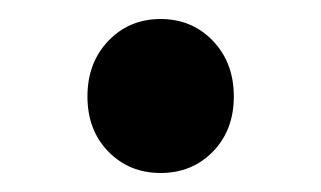

<svg xmlns="http://www.w3.org/2000/svg" viewBox="-20 -169 338 202"><path d="M149 13Q116 13 94 -9.5Q72 -32 72 -67.5Q72 -103 94 -126Q116 -149 149 -149Q182 -149 204 -126Q226 -103 226 -67.5Q226 -32 204 -9.5Q182 13 149 13Z"/></svg>

Font: Resource Han Rounded CN Medium
Style: Regular
Weight: 500
Designer: Cyano Hao (round all glyphs); Ryoko NISHIZUKA 西塚涼子 (kana, bopomofo & ideographs); Paul D. Hunt (Latin, Greek & Cyrillic)
Foundry: Cyano Hao
Version: 0.990